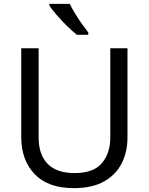

<svg xmlns="http://www.w3.org/2000/svg" viewBox="-20 -964 771 994"><path d="M640 -252Q640 -178 610 -118.5Q580 -59 518.5 -24.5Q457 10 362 10Q229 10 159.5 -62.5Q90 -135 90 -254V-714H180V-251Q180 -164 226.5 -116Q273 -68 367 -68Q464 -68 507.5 -119.5Q551 -171 551 -252V-714H640ZM341 -944Q352 -922 368.5 -894.5Q385 -867 403.5 -841Q422 -815 437 -796V-784H378Q355 -802 326 -830.5Q297 -859 272.5 -887.5Q248 -916 236 -934V-944Z"/></svg>

Font: Noto Sans Glagolitic
Style: Regular
Weight: 400
Designer: Monotype Design Team
Foundry: Monotype Imaging Inc.
Version: Version 2.004; ttfautohint (v1.8.4.7-5d5b)